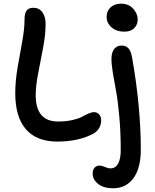

<svg xmlns="http://www.w3.org/2000/svg" viewBox="-20 -761 833 1032"><path d="M647.9 -590.8Q606.4 -590.8 579.8 -613.8Q553.2 -636.7 553.2 -670.9Q553.2 -702.6 575 -721.9Q596.7 -741.2 630.9 -741.2Q670.9 -741.2 695.6 -714.6Q720.2 -688 720.2 -654.8Q720.2 -629.4 701.9 -610.1Q683.6 -590.8 647.9 -590.8ZM288.1 0Q176.8 0 119.4 -66.2Q62 -132.3 62 -259.8Q62 -324.2 74.5 -397.5Q86.9 -470.7 99.4 -537.8Q111.8 -605 111.8 -654.8Q111.8 -687 122.3 -703.1Q132.8 -719.2 159.2 -719.2Q190.9 -719.2 208 -694.8Q225.1 -670.4 225.1 -632.8Q225.1 -575.7 211.7 -504.6Q198.2 -433.6 185.1 -366.2Q171.9 -298.8 171.9 -250Q171.9 -107.9 292 -107.9Q335 -107.9 369.1 -115.7Q403.3 -123.5 420.4 -133.1Q437.5 -142.6 454.8 -150.4Q472.2 -158.2 485.8 -158.2Q502.4 -158.2 513.2 -145.5Q523.9 -132.8 523.9 -115.2Q523.9 -71.8 487.8 -45.9Q406.7 0 288.1 0ZM587.9 251Q537.6 251 507.8 227.8Q478 204.6 478 170.9Q478 151.4 488.5 140.1Q499 128.9 516.1 128.9Q526.4 128.9 543.9 136.5Q561.5 144 574.2 144Q600.6 144 614.7 118.7Q628.9 93.3 628.9 45.9Q628.9 -50.8 621.1 -136.5Q613.3 -222.2 604 -270.8Q594.7 -319.3 586.9 -366.9Q579.1 -414.6 579.1 -443.8Q579.1 -479.5 594 -497.8Q608.9 -516.1 633.8 -516.1Q656.2 -516.1 669.9 -502Q683.6 -487.8 689.9 -452.1Q736.8 -188.5 736.8 43Q736.8 143.6 696.8 197.3Q656.7 251 587.9 251Z"/></svg>

Font: Shantell Sans Bouncy
Style: Regular
Weight: 500
Designer: Stephen Nixon, Anya Danilova, Shantell Martin
Foundry: Arrow Type
Version: Version 1.006;[9816181b4]